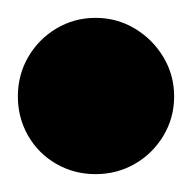

<svg xmlns="http://www.w3.org/2000/svg" viewBox="-57 -1008 215 215"><path d="M-37 -900Q-37 -876 -25.5 -856Q-14 -836 6 -824.5Q26 -813 50 -813Q74 -813 94 -824.5Q114 -836 126 -856Q138 -876 138 -900Q138 -924 126 -944Q114 -964 94 -976Q74 -988 50 -988Q26 -988 6 -976Q-14 -964 -25.5 -944Q-37 -924 -37 -900Z"/></svg>

Font: Linefont
Style: Bold
Weight: 700
Monospace: yes
Version: Version 3.002;gftools[0.9.33]